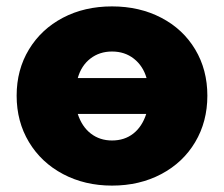

<svg xmlns="http://www.w3.org/2000/svg" viewBox="-20 -571 701 600"><path d="M628 -272Q628 -191 590 -127Q552 -63 484 -27Q416 9 330 9Q245 9 177 -27Q109 -63 70.5 -127Q32 -191 32 -272Q32 -353 70.5 -416.5Q109 -480 176.5 -515.5Q244 -551 330 -551Q416 -551 484 -515.5Q552 -480 590 -416.5Q628 -353 628 -272ZM223 -327H438Q427 -365 398.5 -387.5Q370 -410 330 -410Q291 -410 262.5 -388Q234 -366 223 -327ZM437 -215H223Q236 -175 264 -153.5Q292 -132 330 -132Q369 -132 396.5 -153.5Q424 -175 437 -215Z"/></svg>

Font: Chess Sans ExtraBold
Style: Regular
Weight: 800
Designer: Wolf Bōese
Foundry: Wolf Bōese
Version: Version 7.223